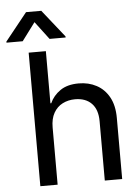

<svg xmlns="http://www.w3.org/2000/svg" viewBox="-110 -995 751 1042"><g transform="rotate(-5 265.5 -474.0)"><path d="M161.1 -311.5V0H66.9V-727.5H160.6V-443.4H165Q183.1 -483.9 221.7 -510.7Q260.3 -537.6 322.3 -537.6Q376.5 -537.6 419.4 -514.6Q462.4 -491.7 487.5 -446.3Q512.7 -400.9 512.7 -332.5V0H418V-323.2Q418 -386.7 385.5 -420.2Q353 -453.6 295.4 -453.6Q258.3 -453.6 227.5 -438Q196.8 -422.4 179 -390.9Q161.1 -359.4 161.1 -311.5ZM186.5 -792 112.8 -889.6 40 -792H-48.3V-797.9L71.8 -947.8H154.8L273.9 -797.9V-792Z"/></g></svg>

Font: Inter Cardless Tabular
Style: Regular
Weight: 400
Designer: Rasmus Andersson
Foundry: rsms
Version: Version 4.000;git-4fc901f